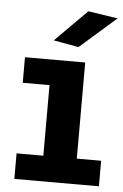

<svg xmlns="http://www.w3.org/2000/svg" viewBox="-52 -748 505 786"><g transform="rotate(5 200.5 -355.0)"><path d="M37 0V-105H147V-395H37V-500H284.5V-105H384.5V0ZM251.5 -560.5 148.5 -579 279 -710 401 -691.5Z"/></g></svg>

Font: Trispace SemiCondensed SemiBold
Style: Regular
Weight: 600
Width: 4
Designer: Tyler Finck
Foundry: Etcetera Type Company
Version: Version 1.210; ttfautohint (v1.8.3)